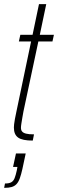

<svg xmlns="http://www.w3.org/2000/svg" viewBox="-29 -678 280 926"><path d="M129 0Q104 0 86.5 -3.5Q69 -7 58.5 -14.5Q48 -22 43 -34Q38 -46 38 -63Q38 -68 39 -78.5Q40 -89 43 -104.5Q46 -120 50 -139L121 -478H62L69 -510H128L159 -658H194L163 -510H231L224 -478H156L84 -140Q81 -124 78.5 -109Q76 -94 74 -81.5Q72 -69 72 -60Q72 -51 77.5 -44Q83 -37 96.5 -33.5Q110 -30 135 -30ZM-9 228 -5 207Q15 207 25.5 201Q36 195 41.5 181Q47 167 52 144L55 127H34L48 62H95L79 137Q73 164 66.5 182Q60 200 50.5 210Q41 220 27 224Q13 228 -9 228Z"/></svg>

Font: Saira ExtraCondensed Thin
Style: Italic
Weight: 250
Width: 2
Italic angle: -12°
Designer: Hector Gatti with collaboration of the Omnibus-Type team
Foundry: Omnibus-Type
Version: Version 1.101